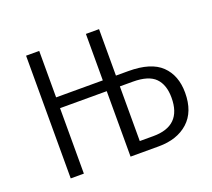

<svg xmlns="http://www.w3.org/2000/svg" viewBox="-95 -646 851 769"><g transform="rotate(-20 330.5 -261.5)"><path d="M632 -166Q632 -85 585 -42.5Q538 0 459 0H339V-279H140V0H84V-523H140V-325H339V-523H395V-325H448Q544 -325 588 -282.5Q632 -240 632 -166ZM574 -166Q574 -221 545.5 -250Q517 -279 450 -279H395V-46H453Q574 -46 574 -166Z"/></g></svg>

Font: Fira Sans Extra Condensed Light
Style: Regular
Weight: 300
Width: 1
Designer: Carrois Corporate & Edenspiekermann AG
Foundry: Carrois Corporate GbR & Edenspiekermann AG
Version: Version 4.203